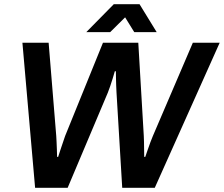

<svg xmlns="http://www.w3.org/2000/svg" viewBox="-20 -888 1059 908"><path d="M146 0 86 -686H210L246 -245Q247 -235 247.5 -217.5Q248 -200 249 -181Q250 -162 250 -146H255Q260 -162 266.5 -181.5Q273 -201 279 -218.5Q285 -236 288 -245L467 -686H634L660 -245Q661 -235 661 -217.5Q661 -200 661.5 -181Q662 -162 662 -146H667Q672 -161 678.5 -179.5Q685 -198 691.5 -216Q698 -234 703 -245L892 -686H1019L712 0H558L531 -450Q530 -464 529.5 -482.5Q529 -501 528.5 -519.5Q528 -538 528 -551H523Q519 -536 513 -517Q507 -498 501 -480Q495 -462 490 -450L300 0ZM388 -736 518 -868H640L721 -736H615L550 -841L606 -840L501 -736Z"/></svg>

Font: Archivo SemiBold SemiBold
Style: Italic
Weight: 600
Italic angle: -10°
Version: Version 2.001